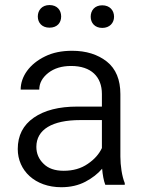

<svg xmlns="http://www.w3.org/2000/svg" viewBox="-20 -742 580 771"><path d="M481 0V-6.8C469.7 -33.7 463.4 -77.6 463.4 -113.3V-363.8C463.4 -421.9 445.3 -465.8 409.2 -494.6C372.6 -523.4 326.2 -538.1 269.5 -538.1C228 -538.1 191.9 -530.8 161.1 -515.6C98.6 -485.4 63 -434.6 63 -382.3H137.7C137.7 -408.2 149.9 -430.2 173.8 -449.2C197.8 -467.8 228 -477.1 265.6 -477.1C346.2 -477.1 389.2 -433.6 389.2 -364.7V-314H290.5C216.8 -314 158.7 -299.3 115.7 -269.5C72.8 -239.7 51.3 -197.8 51.3 -143.6C51.3 -57.1 120.6 9.8 226.1 9.8C262.7 9.8 294.9 2.4 322.8 -12.2C350.6 -26.9 373 -44.4 390.1 -64.5C392.1 -40.5 396.5 -15.6 402.8 0ZM235.8 -56.2C200.7 -56.2 173.8 -65.4 154.8 -84.5C135.7 -103 126 -125.5 126 -152.3C126 -222.2 190.4 -259.8 301.8 -259.8H389.2V-147.5C377.9 -123.5 359.4 -102.1 332.5 -84C305.7 -65.4 273.4 -56.2 235.8 -56.2ZM131.8 -675.8C131.8 -650.4 148.9 -630.9 178.7 -630.9C209.5 -630.9 225.6 -650.4 225.6 -675.8C225.6 -701.2 209.5 -721.7 178.7 -721.7C148.9 -721.7 131.8 -701.2 131.8 -675.8ZM344.2 -674.8C344.2 -649.9 360.8 -629.9 390.6 -629.9C420.4 -629.9 438 -649.9 438 -674.8C438 -700.7 420.4 -720.7 390.6 -720.7C360.8 -720.7 344.2 -700.7 344.2 -674.8Z"/></svg>

Font: Vazirmatn Light
Style: Regular
Weight: 300
Designer: Saber Rastikerdar
Foundry: Saber Rastikerdar
Version: Version 33.003